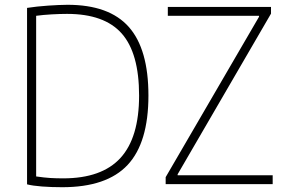

<svg xmlns="http://www.w3.org/2000/svg" viewBox="-20 -769 1193 802"><path d="M672 -29 1062 -699V-703H681V-740H1112V-712L722 -41V-37H1119V0H672ZM240 13Q194 13 155 10Q116 7 93 1V-736Q112 -739 135 -741.5Q158 -744 180.5 -745.5Q203 -747 224.5 -748Q246 -749 262 -749Q436 -749 518 -656.5Q600 -564 600 -370Q600 -173 513 -80Q426 13 240 13ZM244 -24Q405 -24 483 -109Q561 -194 561 -370Q561 -547 488.5 -629Q416 -711 260 -711Q232 -711 196 -709Q160 -707 131 -703V-32Q165 -27 190 -25.5Q215 -24 244 -24Z"/></svg>

Font: Encode Sans Narrow
Style: Thin
Weight: 250
Designer: Pablo Impallari, Andres Torresi
Foundry: Pablo Impallari, Andres Torresi
Version: Version 1.000; ttfautohint (v1.00) -l 8 -r 50 -G 200 -x 14 -